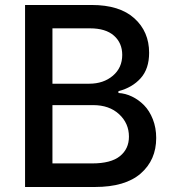

<svg xmlns="http://www.w3.org/2000/svg" viewBox="-20 -747 694 767"><path d="M80.1 0V-727.1H346.2Q458 -727.1 516.8 -673.8Q575.7 -620.6 575.7 -536.1Q575.7 -472.2 542 -434.6Q508.3 -397 453.1 -382.8V-375.5Q481 -374 507.3 -361.3Q533.7 -348.6 555.4 -326.7Q577.1 -304.7 590.6 -270.5Q604 -236.3 604 -195.8Q604 -107.9 542.2 -54Q480.5 0 358.9 0ZM189.5 -412.6H336.4Q393.1 -412.6 430.7 -444.3Q468.3 -476.1 468.3 -527.8Q468.3 -575.2 435.3 -604.5Q402.3 -633.8 339.4 -633.8H189.5ZM189.5 -94.2H348.1Q423.3 -94.2 459.2 -123.3Q495.1 -152.3 495.1 -201.2Q495.1 -254.4 455.8 -290.8Q416.5 -327.1 352.1 -327.1H189.5Z"/></svg>

Font: Interop Med
Style: Regular
Weight: 500
Designer: Rasmus Andersson, Google, Jang Haemin
Foundry: jhaemin
Version: Version 1.007